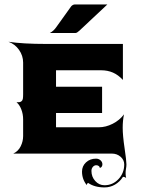

<svg xmlns="http://www.w3.org/2000/svg" viewBox="-20 -684 626 855"><path d="M202.1 -537.1Q219 -546.1 231 -563.7L295.9 -654.3Q298.3 -658.2 303.3 -661.1Q308.3 -664.1 312.5 -664.1H458L333 -546.9Q322.5 -537.1 316.4 -537.1ZM17.6 -498Q80.6 -488.3 187.5 -488.3H527.3V-328.1Q506.3 -350.6 482.8 -360.8Q459.2 -371.1 429.7 -371.1H229.5V-297.9H434.6V-180.7H229.5V-117.2H419.9Q450.9 -117.2 481.7 -132.8Q512.5 -148.4 532.2 -174.8Q526.4 -147 526.4 -115.2Q526.4 -80.6 534.7 -24.7Q543 31.2 543 48.1Q543 57.9 541 68.1Q539.3 76.7 539.3 87.4Q539.3 99.6 541.7 108.2Q535.2 103.5 529.5 103.5Q527.6 103.5 526.9 104.5Q513.4 125.7 491.9 138.2Q470.5 150.6 445.3 150.6Q401.1 150.6 372.3 130.4Q366.5 134 366.5 140.4Q345.2 114.3 345.2 80.1Q345.2 55.7 363 39.1Q380.9 22.5 407.7 22.5Q419.4 22.5 427.7 29.9Q436 37.4 436 47.9Q436 54.2 432.6 58.8Q429.2 63.5 424.3 63.5Q424.3 58.6 419.7 55.2Q415 51.8 408.7 51.8Q399.9 51.8 393.6 59.1Q387.2 66.4 387.2 77.1Q387.2 103.5 404.3 122.2Q421.4 140.9 445.3 140.9Q481.7 140.9 507.4 113.8Q533.2 86.7 533.2 48.1Q533.2 28.3 517.1 14.2Q501 0 478.5 0H39.1Q61.3 -10.5 72.1 -32.5Q83 -54.4 83 -78.1V-152.3Q83 -176.3 74.7 -197.3Q66.4 -218.3 53.5 -228.5Q62.7 -228.5 67.3 -229.2Q71.8 -230 76 -233.4Q80.3 -236.8 81.7 -243.9Q83 -251 83 -263.7V-405.3Q83 -436 64.8 -461.9Q46.6 -487.8 17.6 -498Z"/></svg>

Font: Agreloy
Style: Medium
Weight: 400
Designer: gluk
Foundry: gluk
Version: Version 0.27